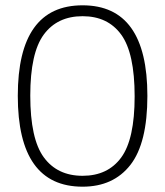

<svg xmlns="http://www.w3.org/2000/svg" viewBox="-20 -695 623 723"><path d="M47 -334Q47 -675 291 -675Q535 -675 535 -334Q535 -156 471 -74Q407 8 291 8Q47 8 47 -334ZM487 -332Q487 -495 436.5 -564.5Q386 -634 291 -634Q196 -634 145 -565Q94 -496 94 -335Q94 -172 145 -102.5Q196 -33 291 -33Q386 -33 436.5 -102Q487 -171 487 -332Z"/></svg>

Font: KaputaLibre
Style: Regular
Weight: 400
Designer: Multiple designers
Foundry: Textual
Version: Version 2.900